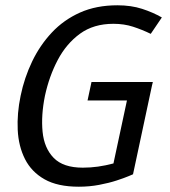

<svg xmlns="http://www.w3.org/2000/svg" viewBox="-20 -696 644 726"><path d="M326 -386H558L555 -374L483 -37Q483 -37 466.5 -30Q450 -23 421 -13.5Q392 -4 355 3Q318 10 278 10Q198 10 148.5 -18Q99 -46 74.5 -94.5Q50 -143 47 -205Q44 -267 58 -334Q72 -402 101.5 -463.5Q131 -525 176 -573Q221 -621 282.5 -648.5Q344 -676 424 -676Q476 -676 517.5 -662.5Q559 -649 592 -630L550 -568Q517 -584 483 -595Q449 -606 409 -606Q334 -606 282.5 -568.5Q231 -531 198.5 -469.5Q166 -408 150 -334Q135 -260 141 -198Q147 -136 183 -99Q219 -62 293 -62Q322 -62 350.5 -66Q379 -70 409 -78L460 -316H311Z"/></svg>

Font: Epunda Sans
Style: Italic
Weight: 400
Italic angle: -12.0243°
Designer: Simon Atzbach
Foundry: typofactur
Version: Version 2.204; ttfautohint (v1.8.4.7-5d5b)